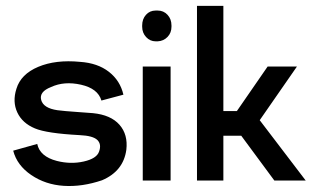

<svg xmlns="http://www.w3.org/2000/svg" viewBox="-20 -616 1076 655"><path d="M328 -1Q260 22 197.5 18Q135 14 86.5 -19Q38 -52 25 -102L107 -125Q116 -82 174 -67Q221 -55 265.5 -65Q310 -75 318 -99Q327 -124 312 -138.5Q297 -153 252 -155Q139 -161 99 -178Q56 -196 39 -232.5Q22 -269 36 -313Q51 -363 110.5 -388Q170 -413 253 -405Q313 -401 351.5 -371Q390 -341 401 -293L326 -273Q314 -314 256.5 -327Q199 -340 154 -319Q113 -303 120.5 -275Q128 -247 176 -240Q199 -237 243 -234Q287 -231 297 -230Q358 -224 387.5 -190.5Q417 -157 411 -105Q401 -32 328 -1Z M511 -475Q492 -475 478.5 -489.5Q465 -504 465 -525V-529Q465 -551 478 -565.5Q491 -580 511 -580H518Q538 -580 551.5 -565.5Q565 -551 565 -529V-525Q565 -504 551.5 -490Q538 -476 518 -475ZM467 0V-389H562V0Z M916 0 803 -153H742V0H652V-596H742V-237H788L893 -389H993L866 -206L1023 0Z"/></svg>

Font: MB Grotesk
Style: Regular
Weight: 400
Designer: Nawras Khrais
Foundry: Nawras Khrais
Version: Version 1.000;PS 001.000;hotconv 1.0.88;makeotf.lib2.5.64775